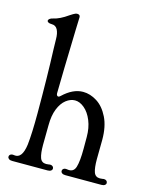

<svg xmlns="http://www.w3.org/2000/svg" viewBox="-108 -783 689 855"><g transform="rotate(15 236.5 -355.0)"><path d="M10 -15Q10 -22 16 -26Q22 -30 33 -28Q70 -22 79 -89Q85 -143 85 -235Q85 -404 80 -531Q79 -551 79 -575Q79 -602 70.5 -618.5Q62 -635 43 -635Q33 -635 27.5 -638Q22 -641 22 -646Q22 -650 27.5 -654.5Q33 -659 43 -661Q72 -667 110 -694Q113 -696 123.5 -702.5Q134 -709 141 -709Q155 -709 155 -697L153 -638Q147 -428 146 -344Q146 -338 148.5 -334.5Q151 -331 155 -331Q159 -331 164 -336Q210 -380 257 -380Q290 -380 321.5 -360Q353 -340 373.5 -298.5Q394 -257 394 -196L393 -106Q393 -66 400 -46.5Q407 -27 428 -27Q436 -27 440 -28L446 -29Q454 -29 458.5 -25Q463 -21 463 -15Q463 -9 457.5 -5Q452 -1 442 -1H359H276Q266 -1 260.5 -5Q255 -9 255 -15Q255 -22 261 -26Q267 -30 278 -28Q307 -23 315.5 -50.5Q324 -78 324 -136V-190Q324 -232 310.5 -265Q297 -298 275.5 -316Q254 -334 232 -334Q211 -334 191 -318.5Q171 -303 158.5 -272Q146 -241 146 -196L145 -106Q145 -66 152 -46.5Q159 -27 180 -27Q188 -27 192 -28L198 -29Q206 -29 210.5 -25Q215 -21 215 -15Q215 -9 209.5 -5Q204 -1 194 -1H111H31Q21 -1 15.5 -5Q10 -9 10 -15Z"/></g></svg>

Font: Hina Mincho
Style: Regular
Weight: 400
Designer: satsuyako
Foundry: satsuyako
Version: Version 1.100